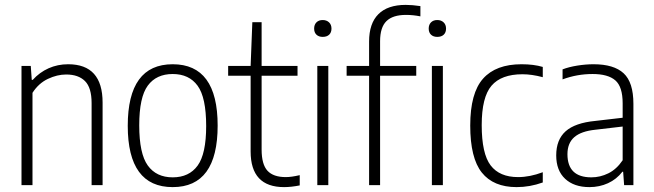

<svg xmlns="http://www.w3.org/2000/svg" viewBox="-20 -758 2677 786"><path d="M106 -488 110 -431H114Q142 -462 179 -478.5Q216 -495 259 -495Q400 -495 400 -338V0H355V-336Q355 -399 328 -426Q301 -453 251 -453Q214 -453 176 -435Q138 -417 113 -378V0H68V-488Z M503 -243Q503 -495 687 -495Q871 -495 871 -244Q871 8 687 8Q503 8 503 -243ZM824 -242Q824 -359 789 -407Q754 -455 687 -455Q620 -455 585 -407.5Q550 -360 550 -245Q550 -129 585 -80.5Q620 -32 687 -32Q754 -32 789 -80Q824 -128 824 -242Z M1207 -41V1Q1172 8 1143 8Q1006 8 1006 -138V-448H914V-488H1006L1013 -667H1051V-488H1198V-448H1051V-146Q1051 -85 1075 -59Q1099 -33 1150 -33Q1173 -33 1207 -41Z M1266 -641Q1266 -657 1275.5 -666.5Q1285 -676 1301 -676Q1317 -676 1327 -666.5Q1337 -657 1337 -641Q1337 -625 1327.5 -616Q1318 -607 1301 -607Q1285 -607 1275.5 -616Q1266 -625 1266 -641ZM1324 -488V0H1279V-488Z M1536 -589V-488H1684V-448H1536V0H1491V-448H1399V-488H1491V-588Q1491 -662 1529 -700Q1567 -738 1641 -738Q1668 -738 1701 -733V-691Q1671 -697 1642 -697Q1588 -697 1562 -671.5Q1536 -646 1536 -589Z M1735 -641Q1735 -657 1744.5 -666.5Q1754 -676 1770 -676Q1786 -676 1796 -666.5Q1806 -657 1806 -641Q1806 -625 1796.5 -616Q1787 -607 1770 -607Q1754 -607 1744.5 -616Q1735 -625 1735 -641ZM1793 -488V0H1748V-488Z M1905 -244Q1905 -377 1957.5 -436Q2010 -495 2115 -495Q2165 -495 2202 -484V-442Q2157 -454 2119 -454Q2032 -454 1992 -407Q1952 -360 1952 -246Q1952 -129 1988.5 -81Q2025 -33 2101 -33Q2149 -33 2202 -53V-11Q2149 8 2095 8Q2000 8 1952.5 -51.5Q1905 -111 1905 -244Z M2573 -333V0H2535L2531 -55H2528Q2504 -24 2469 -8Q2434 8 2393 8Q2330 8 2293.5 -26Q2257 -60 2257 -122Q2257 -186 2295.5 -220.5Q2334 -255 2417 -263L2529 -276V-335Q2529 -403 2499 -429Q2469 -455 2406 -455Q2342 -455 2283 -433V-474Q2309 -484 2343.5 -489.5Q2378 -495 2410 -495Q2493 -495 2533 -458Q2573 -421 2573 -333ZM2529 -102V-240L2418 -227Q2359 -221 2331 -196.5Q2303 -172 2303 -127Q2303 -32 2401 -32Q2437 -32 2470.5 -48.5Q2504 -65 2529 -102Z"/></svg>

Font: KaputaLibre
Style: Regular
Weight: 400
Designer: Multiple designers
Foundry: Textual
Version: Version 2.900